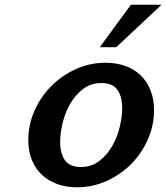

<svg xmlns="http://www.w3.org/2000/svg" viewBox="-20 -780 705 814"><path d="M100 -187Q100 -251 126 -310Q152 -369 197 -414.5Q242 -460 301.5 -487Q361 -514 427 -514Q473 -514 511 -500.5Q549 -487 576 -461Q603 -435 618 -397.5Q633 -360 633 -312Q633 -248 607 -189Q581 -130 536.5 -85Q492 -40 432.5 -13Q373 14 307 14Q261 14 223 0.5Q185 -13 157.5 -39Q130 -65 115 -102Q100 -139 100 -187ZM235 -179Q235 -130 255 -101Q275 -72 323 -72Q368 -72 401 -97.5Q434 -123 455.5 -160.5Q477 -198 487.5 -241.5Q498 -285 498 -321Q498 -370 478 -399Q458 -428 410 -428Q365 -428 332 -402.5Q299 -377 277.5 -339.5Q256 -302 245.5 -258.5Q235 -215 235 -179ZM473 -580H403L535 -760H665Z"/></svg>

Font: Perun
Style: Bold Italic
Weight: 700
Italic angle: -12°
Foundry: Copyright (c) Stefan Peev, Context Ltd, 2016
Version: Version 1.027